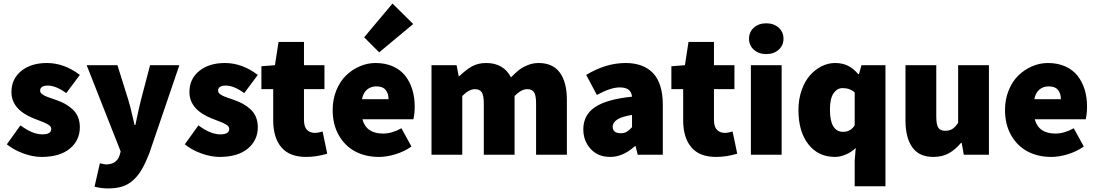

<svg xmlns="http://www.w3.org/2000/svg" viewBox="-20 -864 6125 1072"><path d="M18.1 -58.1 94.2 -164.1Q161.6 -113.8 215.8 -113.8Q266.1 -113.8 266.1 -144Q266.1 -151.4 261.7 -157.7Q257.3 -164.1 245.6 -170.4Q233.9 -176.8 226.1 -180.2Q218.3 -183.6 198 -191.2Q177.7 -198.7 169.9 -202.1Q43.9 -252 43.9 -350.1Q43.9 -423.3 98.6 -467.8Q153.3 -512.2 242.2 -512.2Q337.9 -512.2 425.8 -445.8L350.1 -344.2Q291.5 -386.2 248 -386.2Q204.1 -386.2 204.1 -357.9Q204.1 -352.5 206.5 -347.9Q209 -343.3 214.4 -339.1Q219.7 -335 225.1 -331.8Q230.5 -328.6 240.2 -324.7Q250 -320.8 257.3 -318.4Q264.6 -315.9 277.3 -311.5Q290 -307.1 297.9 -304.2Q323.7 -294.9 343.8 -283.7Q363.8 -272.5 383.8 -254.9Q403.8 -237.3 414.8 -211.7Q425.8 -186 425.8 -153.8Q425.8 -80.6 369.9 -34.2Q314 12.2 211.9 12.2Q164.1 12.2 110.4 -7.3Q56.6 -26.9 18.1 -58.1Z M463.9 -500H635.7L695.8 -308.1Q702.1 -287.6 707.8 -265.1Q713.4 -242.7 720.7 -211.7Q728 -180.7 731.4 -166H735.8Q753.9 -254.4 767.6 -308.1L817.9 -500H981.4L813.5 -7.8Q793 44.9 772.9 79.8Q752.9 114.7 725.8 140.1Q698.7 165.5 664.3 176.8Q629.9 188 583.5 188Q544.4 188 507.8 178.2L537.6 47.9Q565.9 54.2 569.8 54.2Q630.9 54.2 647.5 3.9L653.8 -18.1Z M1011.7 -58.1 1087.9 -164.1Q1155.3 -113.8 1209.5 -113.8Q1259.8 -113.8 1259.8 -144Q1259.8 -151.4 1255.4 -157.7Q1251 -164.1 1239.3 -170.4Q1227.5 -176.8 1219.7 -180.2Q1211.9 -183.6 1191.7 -191.2Q1171.4 -198.7 1163.6 -202.1Q1037.6 -252 1037.6 -350.1Q1037.6 -423.3 1092.3 -467.8Q1147 -512.2 1235.8 -512.2Q1331.5 -512.2 1419.4 -445.8L1343.8 -344.2Q1285.2 -386.2 1241.7 -386.2Q1197.8 -386.2 1197.8 -357.9Q1197.8 -352.5 1200.2 -347.9Q1202.6 -343.3 1208 -339.1Q1213.4 -335 1218.8 -331.8Q1224.1 -328.6 1233.9 -324.7Q1243.7 -320.8 1251 -318.4Q1258.3 -315.9 1271 -311.5Q1283.7 -307.1 1291.5 -304.2Q1317.4 -294.9 1337.4 -283.7Q1357.4 -272.5 1377.4 -254.9Q1397.5 -237.3 1408.4 -211.7Q1419.4 -186 1419.4 -153.8Q1419.4 -80.6 1363.5 -34.2Q1307.6 12.2 1205.6 12.2Q1157.7 12.2 1104 -7.3Q1050.3 -26.9 1011.7 -58.1Z M1439.5 -366.2V-494.1L1515.1 -500L1535.2 -629.9H1677.2V-500H1791.5V-366.2H1677.2V-194.8Q1677.2 -156.2 1693.8 -139.2Q1710.4 -122.1 1737.3 -122.1Q1756.8 -122.1 1781.2 -129.9L1807.1 -5.9Q1747.1 12.2 1689.5 12.2Q1595.7 12.2 1550.5 -42Q1505.4 -96.2 1505.4 -191.9V-366.2Z M1837.4 -250Q1837.4 -309.1 1857.7 -359.1Q1877.9 -409.2 1911.6 -442.1Q1945.3 -475.1 1988.3 -493.7Q2031.2 -512.2 2077.1 -512.2Q2131.3 -512.2 2173.6 -493.4Q2215.8 -474.6 2242.2 -441.2Q2268.6 -407.7 2282 -364.3Q2295.4 -320.8 2295.4 -270Q2295.4 -228.5 2288.1 -198.2H2003.4Q2024.9 -118.2 2119.1 -118.2Q2167.5 -118.2 2221.2 -147.9L2277.3 -45.9Q2237.8 -18.1 2188.5 -2.9Q2139.2 12.2 2095.2 12.2Q2021.5 12.2 1963.6 -18.3Q1905.8 -48.8 1871.6 -108.9Q1837.4 -168.9 1837.4 -250ZM2001 -310.1H2149.4Q2149.4 -341.8 2133.3 -361.8Q2117.2 -381.8 2081.1 -381.8Q2050.8 -381.8 2029.3 -363.8Q2007.8 -345.7 2001 -310.1ZM2013.2 -655.8 2171.4 -844.2 2287.1 -730 2097.2 -571.8Z M2389.2 0V-500H2529.3L2541 -439H2544.9Q2581.5 -474.6 2615.2 -493.4Q2648.9 -512.2 2694.8 -512.2Q2791.5 -512.2 2833 -432.1Q2857.4 -457 2876.7 -472.4Q2896 -487.8 2925.5 -500Q2955.1 -512.2 2986.8 -512.2Q3066.9 -512.2 3106 -458.3Q3145 -404.3 3145 -308.1V0H2973.1V-286.1Q2973.1 -332.5 2961.4 -349.4Q2949.7 -366.2 2922.9 -366.2Q2891.1 -366.2 2853 -328.1V0H2681.2V-286.1Q2681.2 -332.5 2669.4 -349.4Q2657.7 -366.2 2630.9 -366.2Q2599.1 -366.2 2561 -328.1V0Z M3236.8 -142.1Q3236.8 -221.2 3301.5 -265.4Q3366.2 -309.6 3508.8 -324.2Q3505.9 -351.1 3489 -363.5Q3472.2 -376 3439 -376Q3390.6 -376 3312.5 -334L3252.9 -445.8Q3363.3 -512.2 3472.7 -512.2Q3573.2 -512.2 3627 -454.8Q3680.7 -397.5 3680.7 -277.8V0H3540.5L3528.8 -47.9H3524.9Q3458.5 12.2 3386.7 12.2Q3318.4 12.2 3277.6 -32.7Q3236.8 -77.6 3236.8 -142.1ZM3400.9 -155.8Q3400.9 -120.1 3446.8 -120.1Q3465.8 -120.1 3479.5 -128.4Q3493.2 -136.7 3508.8 -153.8V-222.2Q3400.9 -206.1 3400.9 -155.8Z M3728.5 -366.2V-494.1L3804.2 -500L3824.2 -629.9H3966.3V-500H4080.6V-366.2H3966.3V-194.8Q3966.3 -156.2 3982.9 -139.2Q3999.5 -122.1 4026.4 -122.1Q4045.9 -122.1 4070.3 -129.9L4096.2 -5.9Q4036.1 12.2 3978.5 12.2Q3884.8 12.2 3839.6 -42Q3794.4 -96.2 3794.4 -191.9V-366.2Z M4189.2 -586.2Q4162.1 -610.4 4162.1 -647.9Q4162.1 -685.5 4189.2 -709.7Q4216.3 -733.9 4258.3 -733.9Q4300.3 -733.9 4327.4 -709.7Q4354.5 -685.5 4354.5 -647.9Q4354.5 -610.4 4327.4 -586.2Q4300.3 -562 4258.3 -562Q4216.3 -562 4189.2 -586.2ZM4172.4 0V-500H4344.2V0Z M4438 -250Q4438 -309.6 4455.6 -359.9Q4473.1 -410.2 4502 -442.9Q4530.8 -475.6 4567.1 -493.9Q4603.5 -512.2 4642.1 -512.2Q4682.1 -512.2 4712.9 -497.6Q4743.7 -482.9 4772 -450.2H4775.9L4790 -500H4923.8V175.8H4752V33.2L4757.8 -38.1Q4735.4 -15.6 4703.6 -1.7Q4671.9 12.2 4642.1 12.2Q4548.8 12.2 4493.4 -58.3Q4438 -128.9 4438 -250ZM4613.8 -252Q4613.8 -127.9 4688 -127.9Q4728.5 -127.9 4752 -164.1V-348.1Q4725.6 -372.1 4684.1 -372.1Q4653.8 -372.1 4633.8 -342.8Q4613.8 -313.5 4613.8 -252Z M5035.6 -191.9V-500H5207.5V-213.9Q5207.5 -167.5 5219 -150.6Q5230.5 -133.8 5257.3 -133.8Q5281.2 -133.8 5297.1 -143.8Q5313 -153.8 5329.6 -178.2V-500H5501.5V0H5361.3L5349.6 -65.9H5345.2Q5313 -27.3 5276.4 -7.6Q5239.7 12.2 5191.4 12.2Q5111.8 12.2 5073.7 -41.5Q5035.6 -95.2 5035.6 -191.9Z M5591.3 -250Q5591.3 -309.1 5611.6 -359.1Q5631.8 -409.2 5665.5 -442.1Q5699.2 -475.1 5742.2 -493.7Q5785.2 -512.2 5831.1 -512.2Q5885.3 -512.2 5927.5 -493.4Q5969.7 -474.6 5996.1 -441.2Q6022.5 -407.7 6035.9 -364.3Q6049.3 -320.8 6049.3 -270Q6049.3 -228.5 6042 -198.2H5757.3Q5778.8 -118.2 5873 -118.2Q5921.4 -118.2 5975.1 -147.9L6031.2 -45.9Q5991.7 -18.1 5942.4 -2.9Q5893.1 12.2 5849.1 12.2Q5775.4 12.2 5717.5 -18.3Q5659.7 -48.8 5625.5 -108.9Q5591.3 -168.9 5591.3 -250ZM5754.9 -310.1H5903.3Q5903.3 -341.8 5887.2 -361.8Q5871.1 -381.8 5835 -381.8Q5804.7 -381.8 5783.2 -363.8Q5761.7 -345.7 5754.9 -310.1Z"/></svg>

Font: Source Sans Pro Black
Style: Regular
Weight: 900
Designer: Paul D. Hunt
Foundry: Adobe Systems Incorporated
Version: Version 2.020;PS 2.0;hotconv 1.0.86;makeotf.lib2.5.63406